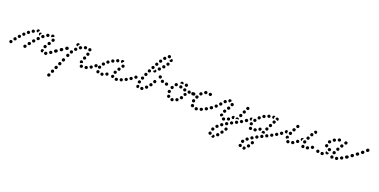

<svg xmlns="http://www.w3.org/2000/svg" viewBox="-42 -1450 5229 2651"><g transform="rotate(20 2572.0 -124.0)"><path d="M22 16Q23 11 22 7Q21 3 19 -1Q16 -5 13 -7Q5 -12 -4 -10Q-13 -9 -18 -1L-19 0Q-24 7 -22 17Q-20 26 -12 31Q-5 36 5 34Q14 32 19 24Q22 20 22 16ZM227 11Q228 7 227 3Q227 -2 224 -6Q222 -10 218 -12Q211 -18 202 -16Q192 -15 187 -8L186 -6Q183 -3 182 1Q181 6 182 10Q182 15 185 18Q187 22 191 25Q198 31 207 29Q216 28 222 20L223 19Q226 16 227 11ZM529 8Q532 -1 529 -9Q527 -13 524 -16Q521 -20 517 -21Q512 -23 508 -23Q503 -23 499 -21H498Q489 -17 486 -8Q482 0 486 9Q488 13 491 16Q494 19 498 21Q502 23 507 23Q511 23 516 21L517 20Q525 17 529 8ZM438 2Q431 -3 429 -12Q429 -13 429 -15Q428 -19 429 -23Q430 -28 433 -31Q435 -35 439 -37Q443 -39 448 -40Q455 -41 461 -38Q468 -34 471 -28Q467 -23 465 -17Q462 -8 462 1Q462 2 462 3Q460 4 459 5Q457 5 455 6Q446 7 438 2ZM588 -24Q590 -28 591 -32Q592 -36 591 -41Q590 -45 587 -49Q582 -56 573 -58Q564 -60 556 -55L555 -54Q551 -51 549 -48Q546 -44 545 -39Q545 -35 546 -31Q546 -26 549 -23Q554 -15 563 -13Q573 -11 580 -17L581 -18Q585 -20 588 -24ZM64 -46Q62 -55 55 -61Q48 -67 39 -66Q29 -65 24 -58L23 -57Q17 -50 18 -41Q19 -31 27 -25Q34 -20 43 -21Q53 -22 58 -29H59Q65 -37 64 -46ZM270 -44Q271 -48 270 -53Q270 -57 268 -61Q265 -65 262 -68Q258 -70 254 -72Q250 -73 245 -72Q241 -72 237 -70Q233 -68 230 -64L229 -63Q227 -59 225 -55Q224 -51 225 -46Q225 -42 227 -38Q230 -34 233 -31Q237 -28 241 -27Q245 -26 250 -27Q254 -27 258 -29Q262 -31 265 -35L266 -36Q268 -40 270 -44ZM645 -65Q648 -68 649 -73Q649 -77 648 -82Q647 -86 645 -90Q640 -97 630 -99Q621 -100 614 -95L612 -94Q609 -92 606 -88Q604 -84 603 -80Q602 -75 603 -71Q604 -67 607 -63Q612 -55 621 -54Q631 -52 638 -57L639 -58Q643 -61 645 -65ZM445 -78Q448 -69 456 -64Q460 -62 465 -62Q469 -61 473 -62Q478 -64 481 -67Q485 -69 487 -73V-75Q492 -83 489 -92Q486 -101 478 -105Q474 -107 470 -108Q465 -108 461 -107Q457 -106 453 -103Q450 -100 448 -96L447 -95Q443 -87 445 -78ZM108 -97Q107 -106 101 -113Q94 -119 84 -118Q75 -118 69 -111L68 -110Q62 -103 63 -94Q63 -85 70 -79Q77 -72 86 -73Q96 -73 102 -80V-81Q108 -88 108 -97ZM314 -97Q316 -102 315 -106Q315 -111 313 -115Q311 -118 308 -121Q300 -128 291 -127Q282 -126 276 -119L275 -118Q272 -115 271 -110Q269 -106 269 -102Q270 -97 272 -93Q274 -89 277 -86Q284 -80 294 -81Q303 -81 309 -89L310 -90Q313 -93 314 -97ZM483 -138Q485 -129 493 -124Q501 -119 510 -121Q519 -123 524 -131L525 -132Q530 -140 528 -149Q526 -158 518 -163Q510 -168 501 -166Q492 -164 487 -156L486 -155Q481 -147 483 -138ZM156 -145Q156 -154 149 -161Q143 -167 133 -168Q124 -168 117 -161Q114 -158 112 -154Q110 -150 110 -145Q110 -141 112 -137Q113 -132 116 -129Q123 -122 132 -122Q142 -122 148 -129H149Q155 -135 156 -145ZM363 -157Q363 -166 356 -173Q353 -176 349 -177Q345 -179 340 -179Q336 -179 332 -177Q327 -175 324 -172L323 -171Q317 -164 317 -155Q317 -146 324 -139Q327 -136 331 -134Q335 -133 340 -133Q344 -133 348 -135Q352 -136 355 -140L357 -141Q363 -147 363 -157ZM207 -188Q208 -197 202 -204Q197 -212 187 -213Q178 -214 171 -208H170Q163 -202 162 -193Q161 -183 166 -176Q172 -169 181 -168Q191 -167 198 -172V-173Q206 -178 207 -188ZM414 -202Q415 -212 409 -219Q406 -222 402 -224Q398 -226 394 -227Q390 -227 385 -226Q381 -225 378 -222L376 -221Q369 -215 368 -206Q368 -196 373 -189Q376 -186 380 -184Q384 -181 389 -181Q393 -181 397 -182Q402 -183 405 -186L406 -187Q413 -193 414 -202ZM519 -197Q522 -188 530 -184Q534 -182 539 -182Q543 -181 547 -182Q552 -184 555 -187Q559 -189 561 -193V-195Q566 -203 563 -212Q560 -221 552 -225Q548 -227 544 -228Q539 -228 535 -227Q531 -225 527 -223Q524 -220 522 -216L521 -214Q517 -206 519 -197ZM343 -202Q342 -202 342 -202Q340 -202 339 -203Q333 -206 329 -212Q326 -218 326 -225V-226Q327 -230 329 -234Q331 -238 334 -241Q338 -244 342 -245Q346 -247 351 -246Q355 -246 358 -244Q362 -243 364 -240Q364 -240 363 -239L362 -238Q355 -233 351 -225Q347 -217 346 -208Q346 -204 346 -201Q345 -201 343 -201Q343 -201 343 -202ZM263 -222Q266 -231 261 -239Q257 -247 248 -250Q239 -252 231 -248H230Q222 -243 220 -234Q217 -225 221 -217Q226 -209 235 -206Q244 -204 252 -208Q261 -213 263 -222ZM472 -236Q475 -245 471 -253Q466 -262 458 -265Q449 -268 440 -264L439 -263Q431 -259 428 -250Q425 -241 429 -233Q431 -229 434 -226Q438 -223 442 -222Q446 -220 450 -220Q455 -221 459 -223H460Q469 -227 472 -236ZM286 -241Q283 -245 282 -249Q280 -258 285 -266Q290 -274 299 -277Q308 -279 315 -275Q323 -271 326 -262Q323 -261 320 -258Q313 -252 309 -244Q306 -238 305 -232Q301 -232 298 -233Q295 -234 292 -236Q289 -238 286 -241ZM504 -274Q511 -279 521 -278H522Q531 -276 537 -269Q542 -261 541 -252Q541 -251 541 -251Q541 -251 541 -250Q534 -250 528 -248Q520 -246 512 -240Q510 -237 508 -235Q501 -238 497 -245Q494 -252 495 -259Q496 -268 504 -274Z M627 267Q627 271 628 275Q630 280 633 283Q636 286 640 288Q649 292 657 288Q666 285 670 277L671 274Q675 266 671 257Q668 248 659 245Q655 243 651 243Q646 242 642 244Q638 246 635 249Q632 252 630 256L629 258Q627 262 627 267ZM656 201Q656 205 658 209Q659 213 663 217Q666 220 670 222Q678 226 687 222Q696 219 699 210L700 208Q702 204 702 199Q703 195 701 191Q699 187 696 183Q693 180 689 178Q681 175 672 178Q663 181 659 190L658 192Q657 196 656 201ZM687 143Q691 152 699 156Q708 159 716 156Q725 153 729 144L730 142Q734 133 730 125Q727 116 719 112Q710 108 701 112Q693 115 689 124L688 126Q684 134 687 143ZM716 68Q715 73 717 77Q719 81 722 84Q725 87 729 89Q737 93 746 90Q755 86 759 78L760 76Q761 72 762 67Q762 63 760 58Q758 54 755 51Q752 48 748 46Q740 42 731 45Q722 49 719 57L718 60Q716 64 716 68ZM745 2Q745 6 747 11Q748 15 751 18Q754 21 758 23Q767 27 776 24Q784 20 788 12L789 9Q791 5 791 1Q791 -4 790 -8Q788 -12 785 -15Q782 -18 778 -20Q769 -24 761 -21Q752 -17 748 -9L747 -7Q745 -3 745 2ZM1037 21Q1041 20 1045 17Q1048 15 1050 11Q1053 7 1053 2Q1054 -7 1049 -14Q1043 -22 1033 -23Q1033 -23 1033 -23Q1024 -24 1016 -18Q1009 -13 1008 -4Q1007 1 1008 5Q1009 9 1012 13Q1015 17 1018 19Q1022 21 1027 22Q1027 22 1028 22Q1033 23 1037 21ZM1113 11Q1117 8 1119 4Q1121 0 1122 -4Q1123 -9 1121 -13Q1119 -22 1111 -27Q1103 -31 1094 -29H1093Q1089 -28 1085 -25Q1082 -22 1079 -18Q1077 -15 1076 -10Q1076 -6 1077 -1Q1079 8 1087 12Q1095 17 1104 15L1105 14Q1110 13 1113 11ZM1184 -32Q1186 -41 1181 -49Q1179 -53 1175 -55Q1171 -58 1167 -59Q1163 -60 1158 -59Q1154 -58 1150 -55H1149Q1141 -50 1139 -41Q1138 -31 1143 -24Q1145 -20 1149 -17Q1153 -15 1157 -14Q1161 -13 1166 -14Q1170 -15 1174 -17L1175 -18Q1183 -23 1184 -32ZM989 -62V-63Q990 -67 993 -71Q995 -74 999 -77Q1003 -79 1008 -80Q1012 -80 1016 -79Q1025 -77 1030 -69Q1035 -61 1033 -52V-51Q1032 -50 1032 -48Q1031 -47 1030 -45Q1025 -46 1019 -44Q1010 -42 1003 -36Q1002 -36 1002 -36Q994 -39 991 -46Q987 -54 989 -62ZM1238 -65Q1240 -69 1241 -73Q1242 -78 1241 -82Q1240 -86 1237 -90Q1235 -94 1231 -96Q1227 -98 1223 -99Q1218 -100 1214 -99Q1210 -98 1206 -95H1205Q1201 -92 1199 -88Q1197 -85 1196 -80Q1195 -76 1196 -71Q1197 -67 1200 -63Q1205 -56 1214 -54Q1223 -53 1231 -58L1232 -59Q1236 -61 1238 -65ZM654 -76Q655 -85 650 -93Q647 -97 644 -99Q640 -101 635 -102Q631 -103 627 -102Q622 -101 619 -99L614 -95Q607 -90 605 -81Q603 -72 609 -64Q611 -60 615 -58Q619 -56 623 -55Q627 -54 632 -55Q636 -56 640 -59L644 -62Q652 -67 654 -76ZM826 -78Q826 -83 824 -87Q822 -91 819 -94Q816 -97 811 -99Q803 -102 794 -99Q786 -95 782 -86V-85Q780 -81 781 -76Q781 -72 782 -68Q784 -64 787 -61Q791 -58 795 -56Q799 -54 804 -55Q808 -55 812 -56Q816 -58 819 -61Q822 -65 824 -69V-70Q826 -74 826 -78ZM718 -120Q720 -129 715 -137Q712 -140 709 -143Q705 -145 701 -146Q696 -147 692 -146Q687 -145 684 -143L679 -140Q675 -137 673 -134Q670 -130 670 -125Q669 -121 670 -117Q670 -112 673 -109Q678 -101 687 -99Q696 -97 704 -102L709 -105Q716 -111 718 -120ZM1011 -122Q1011 -117 1013 -113Q1014 -109 1018 -106Q1021 -103 1025 -101Q1034 -98 1042 -101Q1051 -105 1054 -114L1055 -115Q1056 -119 1056 -123Q1056 -128 1054 -132Q1053 -136 1049 -139Q1046 -142 1042 -144Q1033 -147 1025 -144Q1016 -140 1013 -131L1012 -130Q1011 -126 1011 -122ZM856 -145Q854 -154 846 -159Q838 -164 829 -162Q820 -160 815 -152V-151Q810 -143 812 -134Q814 -125 822 -120Q830 -115 839 -117Q848 -119 853 -127V-128Q858 -136 856 -145ZM784 -162Q785 -172 780 -179Q775 -187 766 -189Q757 -191 749 -186L745 -183Q741 -180 738 -177Q736 -173 735 -169Q734 -164 735 -160Q736 -156 738 -152Q741 -148 744 -146Q748 -143 752 -142Q757 -141 761 -142Q766 -143 769 -145L774 -148Q782 -153 784 -162ZM1038 -177Q1042 -169 1051 -166Q1055 -164 1060 -165Q1064 -165 1068 -167Q1072 -169 1075 -172Q1078 -176 1080 -180V-181Q1083 -190 1079 -198Q1074 -206 1066 -209Q1061 -211 1057 -210Q1052 -210 1048 -208Q1044 -206 1041 -203Q1039 -199 1037 -195V-194Q1034 -185 1038 -177ZM898 -186Q900 -190 900 -195Q900 -199 898 -203Q896 -207 893 -210Q887 -217 877 -217Q868 -217 861 -210Q854 -203 854 -194Q854 -184 861 -178Q867 -171 877 -171Q886 -171 893 -178V-179Q896 -182 898 -186ZM943 -217Q951 -222 954 -230Q957 -239 952 -248Q947 -256 938 -258Q929 -261 921 -256H920Q912 -251 910 -242Q907 -233 912 -225Q914 -221 918 -218Q921 -216 925 -214Q930 -213 934 -214Q939 -214 943 -216ZM1041 -249Q1040 -254 1040 -258Q1041 -263 1043 -266Q1046 -270 1049 -273Q1056 -279 1066 -277Q1075 -276 1081 -269Q1081 -268 1082 -267Q1084 -264 1085 -259Q1086 -255 1086 -250Q1085 -246 1082 -242Q1080 -238 1076 -236Q1074 -234 1072 -234Q1070 -233 1067 -232Q1062 -233 1056 -233Q1053 -234 1050 -236Q1047 -238 1045 -242Q1042 -245 1041 -249ZM1019 -266Q1017 -275 1009 -279Q1002 -284 993 -283L992 -282Q988 -282 984 -279Q980 -277 978 -273Q975 -269 974 -265Q973 -260 974 -256Q976 -247 984 -242Q991 -236 1001 -238H1002Q1007 -240 1011 -243Q1016 -246 1018 -252Q1018 -256 1018 -261Q1019 -264 1019 -266ZM870 -247Q867 -250 865 -254Q863 -258 863 -263Q864 -267 865 -271L866 -274Q868 -278 872 -281Q875 -284 879 -285Q883 -287 888 -287Q892 -287 896 -285Q900 -283 903 -281Q906 -278 907 -274Q901 -270 896 -264Q891 -257 888 -248Q887 -244 887 -240Q884 -240 882 -240Q879 -241 877 -242Q873 -243 870 -247Z M1348 24Q1352 22 1355 18Q1357 14 1358 10Q1359 6 1358 1Q1357 -8 1349 -13Q1341 -19 1332 -17Q1327 -16 1323 -14Q1320 -11 1317 -8Q1315 -4 1314 1Q1313 5 1313 9Q1314 14 1317 17Q1319 21 1323 24Q1326 26 1331 27Q1335 28 1340 27Q1345 27 1348 24ZM1557 24Q1561 22 1564 18Q1566 15 1568 10Q1569 6 1569 2Q1568 -8 1560 -14Q1553 -19 1544 -18H1543Q1539 -18 1535 -16Q1531 -14 1528 -10Q1525 -7 1524 -2Q1523 2 1523 6Q1524 16 1531 21Q1539 27 1548 26Q1553 26 1557 24ZM1277 14Q1273 15 1268 15Q1264 14 1260 12Q1256 9 1254 6Q1253 5 1253 5Q1248 -3 1250 -12Q1251 -21 1259 -27Q1263 -29 1267 -30Q1271 -31 1276 -30Q1280 -29 1284 -27Q1288 -24 1290 -21Q1290 -21 1290 -21Q1292 -19 1293 -16Q1294 -14 1294 -12Q1292 -8 1291 -4Q1291 1 1291 5Q1289 7 1288 8Q1287 10 1285 11Q1281 13 1277 14ZM1633 -4Q1637 -12 1633 -21Q1630 -30 1622 -34Q1613 -38 1605 -34H1604Q1595 -31 1591 -22Q1588 -14 1591 -5Q1592 -1 1595 2Q1598 6 1603 7Q1607 9 1611 9Q1616 10 1620 8Q1629 5 1633 -4ZM1478 5Q1469 2 1465 -6Q1465 -7 1464 -7Q1460 -16 1463 -24Q1466 -33 1475 -37Q1479 -39 1483 -40Q1487 -40 1492 -39Q1496 -37 1499 -34Q1503 -31 1505 -27Q1505 -27 1505 -27Q1506 -25 1506 -23Q1507 -21 1507 -19Q1504 -14 1502 -8Q1501 -5 1501 -1Q1500 0 1498 1Q1497 2 1495 3Q1487 8 1478 5ZM1418 -6Q1420 -10 1421 -14Q1422 -19 1422 -23Q1421 -27 1419 -31Q1414 -39 1405 -42Q1396 -44 1388 -39Q1384 -37 1381 -33Q1378 -30 1377 -25Q1376 -21 1377 -17Q1377 -12 1380 -8Q1384 0 1393 2Q1402 4 1411 0V-1Q1415 -3 1418 -6ZM1692 -27Q1695 -30 1696 -35Q1698 -39 1697 -43Q1697 -48 1695 -52Q1691 -60 1682 -63Q1673 -66 1664 -61Q1656 -57 1653 -48Q1650 -39 1654 -31Q1659 -22 1668 -20Q1677 -17 1685 -21Q1689 -23 1692 -27ZM1257 -57Q1254 -60 1252 -64Q1250 -68 1249 -72Q1249 -77 1250 -81V-82Q1252 -86 1255 -89Q1258 -93 1262 -95Q1266 -97 1270 -97Q1275 -97 1279 -96Q1288 -93 1292 -85Q1296 -76 1293 -68V-67Q1291 -62 1287 -58Q1283 -54 1278 -53Q1272 -53 1265 -53Q1265 -53 1265 -53Q1265 -53 1265 -53Q1260 -54 1257 -57ZM1756 -73Q1757 -82 1752 -90Q1750 -93 1746 -96Q1742 -98 1738 -99Q1733 -100 1729 -99Q1724 -98 1721 -95H1720Q1713 -90 1711 -80Q1709 -71 1715 -64Q1717 -60 1721 -57Q1725 -55 1729 -54Q1734 -53 1738 -54Q1742 -55 1746 -58Q1754 -64 1756 -73ZM1232 -96Q1230 -97 1228 -98Q1226 -99 1223 -99Q1219 -100 1215 -99Q1210 -98 1207 -96L1206 -95Q1202 -93 1200 -89Q1198 -85 1197 -81Q1196 -77 1197 -72Q1198 -68 1201 -64Q1203 -60 1207 -58Q1211 -56 1215 -55Q1219 -54 1223 -55Q1227 -55 1230 -57Q1227 -64 1227 -72Q1226 -80 1229 -88V-89Q1230 -92 1232 -96ZM1475 -84Q1475 -88 1477 -92L1478 -93Q1482 -101 1491 -104Q1500 -107 1508 -102Q1512 -100 1515 -97Q1518 -93 1519 -89Q1520 -85 1520 -80Q1520 -76 1518 -72L1517 -71Q1515 -67 1510 -63Q1506 -60 1500 -59Q1499 -60 1499 -60Q1493 -62 1486 -62Q1483 -64 1480 -68Q1477 -71 1476 -75Q1475 -79 1475 -84ZM1283 -131Q1284 -122 1291 -116Q1298 -110 1308 -111Q1317 -112 1323 -119Q1329 -126 1329 -136Q1328 -145 1321 -151Q1313 -157 1304 -156Q1295 -155 1289 -148Q1283 -140 1283 -131ZM1511 -136Q1513 -127 1520 -122Q1528 -117 1537 -118Q1547 -120 1552 -128V-129Q1557 -136 1555 -145Q1553 -155 1546 -160Q1542 -162 1537 -163Q1533 -164 1529 -163Q1524 -162 1521 -160Q1517 -157 1514 -153Q1509 -145 1511 -136ZM1333 -183Q1332 -174 1338 -166Q1343 -159 1353 -158Q1362 -156 1369 -162H1370Q1377 -168 1378 -177Q1380 -186 1374 -194Q1368 -201 1359 -203Q1350 -204 1343 -198H1342Q1335 -192 1333 -183ZM1549 -202Q1548 -197 1549 -193Q1550 -189 1552 -185Q1555 -181 1559 -179Q1566 -174 1575 -176Q1585 -178 1590 -186Q1592 -190 1593 -194Q1594 -199 1593 -203Q1592 -207 1589 -211Q1587 -215 1583 -217Q1575 -222 1566 -220Q1557 -218 1552 -210Q1549 -206 1549 -202ZM1392 -223Q1389 -214 1394 -206Q1398 -198 1407 -195Q1416 -192 1424 -197H1425Q1433 -201 1436 -210Q1438 -219 1434 -228Q1430 -236 1421 -238Q1412 -241 1403 -237Q1395 -232 1392 -223ZM1456 -254Q1452 -246 1455 -237Q1458 -228 1466 -224Q1475 -220 1484 -223Q1488 -224 1492 -227Q1495 -230 1497 -234Q1499 -238 1499 -243Q1500 -247 1498 -251Q1495 -260 1487 -264Q1479 -269 1470 -266L1469 -265Q1460 -262 1456 -254ZM1529 -273Q1536 -279 1545 -278Q1553 -278 1559 -273Q1564 -268 1566 -260Q1561 -258 1557 -255Q1550 -250 1546 -242H1545Q1543 -238 1541 -233Q1532 -234 1526 -241Q1520 -248 1521 -257Q1522 -267 1529 -273Z M1937 17Q1940 14 1942 9Q1943 5 1943 1Q1943 -4 1941 -8Q1937 -16 1928 -19Q1919 -22 1911 -18H1910Q1906 -16 1903 -13Q1900 -10 1899 -5Q1897 -1 1897 3Q1898 8 1900 12Q1904 20 1912 23Q1921 26 1930 22Q1934 20 1937 17ZM1863 17Q1858 18 1854 17Q1850 16 1846 13Q1842 10 1840 7V6Q1838 2 1837 -2Q1836 -7 1837 -11Q1839 -15 1841 -19Q1844 -22 1848 -25Q1856 -29 1865 -27Q1874 -25 1879 -17V-16Q1878 -15 1878 -13Q1874 -4 1875 5Q1875 8 1876 11Q1875 12 1873 13Q1872 14 1871 15Q1867 17 1863 17ZM1998 -37Q1999 -46 1992 -53Q1989 -56 1985 -58Q1981 -60 1977 -60Q1972 -60 1968 -59Q1964 -57 1961 -54H1960Q1953 -47 1953 -38Q1953 -29 1959 -22Q1962 -19 1966 -17Q1970 -15 1975 -15Q1979 -15 1984 -16Q1988 -18 1991 -21Q1998 -28 1998 -37ZM1837 -60Q1833 -69 1835 -77L1836 -78Q1838 -87 1846 -91Q1854 -96 1863 -93Q1872 -91 1877 -83Q1881 -75 1879 -66V-65Q1877 -61 1875 -57Q1872 -54 1868 -52Q1867 -51 1866 -51Q1865 -50 1864 -50Q1858 -51 1852 -50Q1852 -50 1851 -50Q1851 -50 1851 -50Q1851 -50 1851 -50Q1842 -52 1837 -60ZM1753 -65Q1756 -69 1757 -73Q1757 -78 1756 -82Q1755 -86 1753 -90Q1748 -98 1738 -99Q1729 -101 1722 -96L1721 -95Q1717 -93 1715 -89Q1713 -85 1712 -81Q1711 -77 1712 -72Q1713 -68 1716 -64Q1721 -56 1730 -55Q1739 -53 1747 -59Q1751 -61 1753 -65ZM2043 -84Q2044 -89 2043 -93Q2042 -98 2040 -101Q2038 -105 2034 -108Q2026 -113 2017 -112Q2008 -110 2002 -103V-102Q2000 -99 1999 -94Q1998 -90 1998 -85Q1999 -81 2001 -77Q2004 -73 2007 -71Q2011 -68 2015 -67Q2020 -66 2024 -67Q2029 -68 2032 -70Q2036 -72 2039 -76Q2042 -80 2043 -84ZM1813 -113Q1814 -123 1809 -130Q1806 -134 1802 -136Q1798 -138 1794 -139Q1789 -140 1785 -139Q1781 -138 1777 -135Q1769 -129 1768 -120Q1766 -111 1772 -103Q1777 -96 1786 -94Q1796 -93 1803 -98V-99Q1811 -104 1813 -113ZM1859 -127Q1863 -118 1871 -115Q1880 -112 1889 -115Q1897 -119 1901 -128Q1902 -132 1902 -137Q1902 -141 1901 -145Q1899 -149 1896 -153Q1892 -156 1888 -157Q1884 -159 1880 -159Q1875 -159 1871 -157Q1867 -155 1864 -152Q1861 -149 1859 -145V-144Q1855 -136 1859 -127ZM2078 -147Q2079 -151 2077 -155Q2076 -160 2073 -163Q2070 -166 2066 -168Q2058 -173 2049 -170Q2040 -167 2036 -158Q2034 -154 2033 -149Q2033 -145 2034 -141Q2036 -136 2039 -133Q2042 -130 2046 -128Q2054 -123 2063 -126Q2072 -129 2076 -138Q2078 -142 2078 -147ZM2236 -155Q2242 -162 2242 -171Q2242 -180 2236 -187Q2229 -193 2220 -194H2219Q2210 -194 2203 -187Q2197 -180 2197 -171Q2197 -162 2203 -155Q2210 -149 2219 -149H2220Q2229 -148 2236 -155ZM2160 -166Q2151 -163 2143 -168H2142Q2134 -172 2132 -181Q2129 -190 2134 -199Q2138 -207 2147 -209Q2156 -212 2164 -207H2165Q2171 -204 2174 -197Q2177 -191 2176 -184Q2175 -182 2175 -179Q2175 -179 2174 -178Q2174 -177 2174 -176Q2169 -168 2160 -166ZM1885 -191Q1889 -182 1897 -179Q1906 -175 1914 -178Q1923 -181 1927 -190Q1931 -199 1928 -208Q1924 -216 1916 -220Q1907 -224 1898 -221Q1890 -217 1886 -209V-208Q1882 -200 1885 -191ZM2109 -212Q2104 -211 2100 -212Q2096 -213 2092 -216Q2088 -218 2086 -222V-223Q2081 -230 2083 -240Q2085 -249 2092 -254Q2100 -259 2109 -257Q2119 -255 2124 -247V-246Q2128 -240 2127 -233Q2127 -226 2122 -220Q2121 -219 2120 -217Q2119 -217 2118 -216Q2118 -216 2117 -215Q2113 -213 2109 -212ZM1915 -271Q1913 -267 1913 -263Q1913 -258 1914 -254Q1915 -250 1918 -246Q1921 -243 1925 -241Q1934 -237 1943 -240Q1951 -243 1955 -251L1956 -252Q1960 -260 1957 -269Q1954 -278 1945 -282Q1937 -286 1928 -283Q1919 -280 1915 -272ZM2028 -285Q2028 -295 2022 -302Q2020 -305 2016 -306Q2013 -308 2009 -309Q2008 -305 2006 -302V-301Q2002 -294 1995 -288Q1990 -284 1983 -281Q1984 -278 1985 -276Q1986 -274 1988 -272Q1994 -265 2004 -264Q2013 -263 2020 -270Q2027 -276 2028 -285ZM1944 -324Q1943 -320 1945 -316Q1946 -311 1949 -308Q1952 -305 1956 -303Q1964 -298 1973 -301Q1982 -304 1986 -312Q1988 -316 1989 -321Q1989 -325 1988 -330Q1987 -334 1984 -337Q1981 -341 1977 -343Q1969 -347 1960 -344Q1951 -342 1946 -333Q1944 -329 1944 -324ZM2078 -333Q2078 -342 2072 -349Q2065 -356 2056 -356Q2047 -356 2040 -349Q2033 -343 2033 -333Q2033 -324 2039 -317Q2046 -311 2055 -310Q2064 -310 2071 -317Q2078 -324 2078 -333ZM2126 -384Q2125 -393 2118 -400Q2111 -406 2102 -405Q2093 -405 2086 -398V-397Q2080 -390 2080 -381Q2081 -372 2088 -365Q2095 -359 2104 -360Q2114 -360 2120 -367V-368Q2126 -375 2126 -384ZM1977 -385Q1976 -381 1977 -377Q1979 -372 1981 -369Q1984 -365 1988 -363Q1996 -358 2005 -361Q2014 -363 2019 -371V-372Q2024 -380 2021 -389Q2019 -398 2011 -402Q2003 -407 1994 -405Q1985 -402 1980 -394Q1977 -390 1977 -385ZM2167 -442Q2165 -451 2157 -456Q2157 -456 2156 -456Q2156 -457 2156 -457Q2154 -457 2152 -458Q2151 -458 2150 -459Q2143 -460 2136 -458Q2130 -455 2126 -449Q2121 -441 2123 -432Q2125 -422 2133 -417Q2141 -412 2150 -415Q2159 -417 2164 -424V-425Q2169 -433 2167 -442ZM2013 -436Q2015 -427 2023 -422Q2030 -417 2040 -419Q2049 -421 2054 -429Q2059 -437 2057 -446Q2055 -455 2048 -460Q2040 -465 2031 -463Q2022 -461 2016 -454V-453Q2011 -445 2013 -436ZM2053 -494Q2054 -485 2061 -479Q2068 -473 2077 -474Q2087 -475 2093 -482Q2099 -490 2098 -499Q2097 -508 2090 -514Q2083 -520 2074 -519Q2064 -518 2058 -511Q2052 -504 2053 -494ZM2184 -516Q2178 -523 2169 -523Q2168 -522 2168 -521Q2164 -513 2157 -506Q2152 -502 2146 -499Q2146 -490 2152 -484Q2159 -477 2168 -477Q2178 -478 2184 -484Q2191 -491 2191 -500V-501Q2190 -510 2184 -516ZM2107 -550Q2111 -559 2119 -562H2120Q2124 -563 2129 -563Q2133 -563 2137 -561Q2141 -559 2144 -556Q2147 -552 2149 -548Q2152 -539 2148 -531Q2144 -522 2135 -519H2134Q2130 -518 2126 -518Q2121 -518 2117 -520Q2115 -521 2114 -522Q2113 -523 2111 -524Q2110 -526 2108 -528Q2107 -529 2107 -530Q2106 -532 2106 -533Q2103 -542 2107 -550Z M2386 13Q2385 17 2382 20Q2378 24 2374 25Q2370 27 2366 27H2365Q2361 27 2357 26Q2352 24 2349 21Q2346 18 2344 14Q2342 9 2342 5Q2342 -4 2349 -11Q2355 -18 2365 -18Q2371 -18 2377 -15Q2382 -12 2385 -6Q2386 -3 2388 1Q2388 2 2388 2Q2388 3 2388 4Q2388 9 2386 13ZM2451 -14Q2453 -23 2448 -31Q2445 -34 2442 -37Q2438 -39 2433 -40Q2429 -41 2425 -40Q2420 -39 2417 -37L2416 -36Q2412 -34 2410 -30Q2407 -26 2407 -22Q2406 -18 2407 -13Q2408 -9 2410 -5Q2415 3 2424 4Q2434 6 2441 1H2442Q2449 -5 2451 -14ZM2302 -1Q2293 -2 2288 -9L2287 -10Q2285 -13 2283 -18Q2282 -22 2283 -26Q2284 -31 2286 -35Q2288 -39 2292 -41Q2299 -47 2308 -46Q2318 -44 2323 -37Q2326 -33 2327 -29Q2328 -25 2328 -21Q2325 -17 2323 -11Q2322 -9 2321 -7Q2321 -7 2320 -6Q2320 -5 2319 -5Q2312 1 2302 -1ZM2500 -60Q2501 -65 2500 -69Q2499 -73 2497 -77Q2495 -81 2491 -84Q2484 -89 2474 -88Q2465 -87 2460 -79H2459Q2457 -75 2456 -71Q2455 -66 2455 -62Q2456 -57 2458 -54Q2461 -50 2464 -47Q2472 -42 2481 -43Q2490 -44 2496 -52Q2499 -56 2500 -60ZM2273 -74Q2267 -81 2268 -90V-91Q2269 -100 2276 -106Q2283 -112 2293 -111Q2302 -110 2308 -103Q2314 -96 2313 -87V-86Q2312 -80 2309 -76Q2306 -71 2301 -68Q2297 -68 2293 -67Q2291 -66 2290 -66Q2289 -66 2289 -66Q2289 -66 2288 -66Q2279 -66 2273 -74ZM2532 -127Q2532 -131 2530 -134Q2523 -138 2517 -145Q2516 -146 2515 -148Q2514 -148 2514 -148Q2514 -148 2514 -148Q2512 -147 2510 -145Q2502 -140 2493 -138Q2491 -138 2490 -138Q2489 -137 2489 -135Q2488 -134 2488 -133Q2486 -129 2487 -124Q2487 -120 2489 -116Q2491 -112 2494 -109Q2498 -106 2502 -104Q2511 -101 2519 -106Q2528 -110 2530 -119H2531Q2532 -123 2532 -127ZM2286 -155Q2286 -151 2287 -146Q2289 -142 2292 -139Q2295 -135 2299 -133Q2303 -132 2307 -131Q2312 -131 2316 -132Q2320 -134 2324 -137Q2327 -140 2329 -144Q2331 -148 2331 -153Q2332 -157 2330 -162Q2329 -166 2326 -169Q2323 -172 2319 -174Q2310 -178 2302 -175Q2293 -172 2289 -164H2288Q2286 -160 2286 -155ZM2229 -150Q2233 -152 2236 -155Q2240 -158 2241 -162Q2243 -167 2243 -171Q2243 -180 2236 -187Q2230 -194 2220 -194V-193Q2215 -193 2211 -192Q2207 -190 2204 -187Q2201 -184 2199 -180Q2197 -175 2198 -171Q2198 -162 2204 -155Q2211 -148 2220 -149H2221Q2225 -149 2229 -150ZM2629 -150Q2633 -152 2637 -155Q2640 -158 2641 -162Q2643 -166 2643 -171Q2643 -180 2637 -187Q2630 -193 2621 -194H2620Q2616 -194 2612 -192Q2607 -190 2604 -187Q2601 -184 2599 -180Q2598 -176 2598 -171Q2598 -162 2604 -155Q2611 -149 2620 -149H2621Q2625 -148 2629 -150ZM2567 -157Q2574 -163 2575 -172Q2575 -181 2569 -188Q2563 -195 2554 -196H2553Q2544 -197 2537 -191Q2530 -185 2529 -176Q2529 -166 2535 -159Q2541 -152 2550 -151Q2560 -151 2567 -157ZM2497 -164Q2505 -169 2506 -178Q2508 -187 2503 -195Q2497 -203 2488 -204Q2479 -206 2471 -201Q2463 -196 2462 -186Q2460 -177 2465 -170Q2470 -162 2480 -160Q2489 -158 2497 -164ZM2425 -181Q2434 -183 2439 -191Q2443 -199 2441 -208Q2438 -217 2430 -222Q2422 -227 2413 -224Q2404 -222 2399 -214Q2394 -206 2397 -197Q2399 -188 2407 -183H2408Q2416 -178 2425 -181ZM2326 -209Q2326 -200 2332 -193Q2339 -187 2348 -187Q2358 -187 2364 -193L2365 -194Q2371 -200 2371 -210Q2371 -219 2365 -226Q2358 -232 2349 -232Q2339 -232 2333 -226L2332 -225Q2326 -219 2326 -209ZM2478 -273Q2487 -275 2495 -270V-269Q2503 -264 2505 -255Q2507 -246 2502 -238Q2500 -234 2496 -232Q2492 -229 2488 -228Q2484 -227 2479 -228Q2475 -229 2471 -231L2470 -232Q2467 -234 2464 -237Q2462 -241 2461 -245Q2462 -250 2462 -256Q2462 -258 2462 -259Q2462 -260 2463 -261Q2463 -262 2464 -263Q2469 -271 2478 -273ZM2394 -254Q2394 -259 2396 -263Q2397 -267 2400 -270Q2403 -274 2408 -275V-276Q2417 -279 2425 -276Q2434 -272 2438 -264Q2439 -260 2439 -255Q2440 -251 2438 -247Q2438 -246 2437 -245Q2437 -245 2437 -244Q2431 -246 2425 -247Q2416 -249 2407 -246Q2402 -245 2398 -243Q2397 -243 2397 -244Q2396 -245 2396 -246Q2394 -250 2394 -254Z M2739 24Q2745 18 2745 9Q2745 -1 2739 -7Q2732 -14 2723 -14H2722Q2717 -14 2713 -13Q2709 -11 2706 -8Q2703 -5 2701 -1Q2699 4 2699 8Q2699 17 2705 24Q2712 31 2721 31H2723Q2732 31 2739 24ZM2806 7Q2810 4 2811 0Q2813 -4 2813 -8Q2813 -13 2812 -17Q2808 -26 2799 -29Q2791 -33 2782 -29H2781Q2777 -27 2774 -24Q2770 -21 2769 -17Q2767 -13 2767 -8Q2767 -4 2768 0Q2772 9 2781 13Q2789 16 2798 13L2799 12Q2803 11 2806 7ZM2665 7Q2661 9 2657 8Q2652 8 2648 6Q2644 4 2641 0Q2641 0 2640 -1Q2634 -9 2635 -18Q2636 -27 2644 -33Q2651 -39 2660 -38Q2670 -36 2675 -29Q2676 -29 2676 -29Q2679 -25 2680 -20Q2682 -16 2681 -11Q2680 -10 2680 -9Q2679 -6 2678 -2Q2677 -1 2676 1Q2674 2 2673 3Q2670 6 2665 7ZM2871 -25Q2874 -29 2875 -33Q2877 -37 2876 -42Q2876 -46 2873 -50Q2869 -58 2860 -61Q2851 -63 2843 -59L2842 -58Q2838 -56 2835 -53Q2832 -49 2831 -45Q2830 -40 2830 -36Q2831 -32 2833 -28Q2838 -19 2846 -17Q2855 -14 2864 -19L2865 -20Q2869 -22 2871 -25ZM2932 -64Q2935 -68 2936 -73Q2936 -77 2935 -81Q2934 -86 2932 -89Q2926 -97 2917 -99Q2908 -100 2900 -95L2899 -94Q2896 -92 2893 -88Q2891 -84 2890 -80Q2889 -75 2890 -71Q2891 -67 2894 -63Q2899 -55 2908 -54Q2917 -52 2925 -57L2926 -58Q2930 -61 2932 -64ZM2637 -63Q2633 -66 2631 -69Q2628 -73 2628 -78Q2627 -82 2628 -86V-88Q2630 -97 2638 -102Q2646 -107 2655 -105Q2660 -104 2663 -101Q2667 -98 2669 -95Q2672 -91 2672 -86Q2673 -82 2672 -78V-76Q2671 -72 2668 -68Q2665 -65 2662 -62Q2661 -62 2660 -61Q2659 -61 2658 -60Q2652 -60 2647 -59Q2647 -59 2646 -59Q2645 -59 2645 -59Q2640 -60 2637 -63ZM2652 -149Q2652 -144 2653 -140Q2655 -136 2658 -132Q2661 -129 2665 -127Q2673 -122 2682 -125Q2691 -128 2695 -137L2696 -138Q2698 -142 2698 -146Q2698 -151 2697 -155Q2696 -159 2693 -163Q2690 -166 2686 -168Q2677 -172 2669 -169Q2660 -167 2655 -158V-157Q2653 -153 2652 -149ZM2591 -155Q2596 -150 2603 -148Q2612 -146 2620 -151Q2628 -156 2630 -165Q2631 -170 2630 -174Q2629 -179 2627 -182Q2626 -183 2626 -184Q2625 -185 2624 -186Q2621 -189 2616 -191Q2612 -194 2607 -194Q2598 -193 2591 -187Q2584 -180 2584 -171Q2584 -167 2586 -163Q2587 -159 2591 -155ZM2689 -207Q2689 -198 2695 -191Q2698 -188 2702 -186Q2706 -184 2711 -184Q2715 -184 2720 -185Q2724 -187 2727 -190L2728 -191Q2735 -197 2735 -207Q2735 -216 2729 -223Q2726 -226 2722 -228Q2718 -230 2713 -230Q2709 -230 2705 -228Q2700 -227 2697 -224L2696 -223Q2689 -216 2689 -207ZM2823 -263Q2827 -265 2831 -266Q2835 -267 2840 -267Q2844 -266 2848 -264Q2849 -263 2850 -263Q2858 -258 2860 -248Q2861 -239 2856 -232Q2851 -224 2842 -222Q2833 -220 2825 -225Q2825 -225 2825 -225Q2821 -228 2818 -231Q2816 -235 2814 -239Q2815 -243 2815 -248Q2815 -250 2815 -251Q2815 -253 2816 -254Q2816 -255 2817 -256Q2820 -260 2823 -263ZM2753 -262Q2750 -259 2748 -255Q2746 -251 2746 -246Q2746 -242 2748 -238Q2752 -229 2760 -226Q2769 -222 2778 -226H2779Q2787 -230 2791 -238Q2795 -247 2791 -256Q2787 -264 2779 -268Q2770 -271 2762 -268L2760 -267Q2756 -266 2753 -262Z M3060 274Q3061 269 3062 264Q3066 262 3070 263Q3074 263 3078 265Q3082 266 3085 270Q3088 273 3090 277Q3091 281 3091 286Q3091 290 3089 294Q3087 298 3084 301Q3081 304 3077 306H3076Q3067 310 3059 306Q3050 302 3047 294Q3049 292 3051 290Q3057 283 3060 274ZM3037 250Q3035 246 3032 243Q3028 240 3024 238Q3020 237 3015 237Q3006 238 3000 245Q2994 252 2994 261V262Q2995 271 3002 277Q3009 283 3018 283Q3023 283 3027 281Q3031 279 3034 275Q3037 272 3038 268Q3039 263 3039 259V258Q3039 254 3037 250ZM3100 245Q3100 254 3107 261Q3114 267 3123 267Q3133 266 3139 260L3140 259Q3143 256 3144 252Q3146 247 3146 243Q3146 238 3144 234Q3142 230 3139 227Q3132 221 3123 221Q3113 221 3107 228L3106 229Q3100 236 3100 245ZM3054 186Q3051 177 3043 173Q3034 169 3025 171Q3017 174 3012 183Q3008 192 3011 201Q3013 209 3022 214Q3030 218 3039 215Q3048 212 3052 204V203Q3057 195 3054 186ZM3144 194Q3145 203 3153 209Q3161 214 3170 212Q3179 211 3184 203H3185Q3190 195 3189 186Q3187 177 3179 171Q3176 169 3171 168Q3167 167 3163 167Q3158 168 3155 171Q3151 173 3148 177Q3142 185 3144 194ZM3097 138Q3097 129 3090 122Q3084 116 3075 116Q3065 116 3059 122L3058 123Q3051 129 3051 138Q3051 148 3058 154Q3064 161 3073 161Q3083 161 3089 155L3090 154Q3097 148 3097 138ZM3182 138Q3184 147 3192 151Q3196 154 3200 154Q3205 155 3209 154Q3213 153 3217 150Q3221 148 3223 144V143Q3228 135 3226 126Q3224 117 3216 112Q3212 110 3208 109Q3203 109 3199 110Q3195 111 3191 113Q3187 116 3185 120V121Q3180 129 3182 138ZM3150 99Q3152 90 3147 82Q3144 78 3140 76Q3137 73 3132 73Q3128 72 3124 73Q3119 74 3115 76V77Q3107 82 3105 91Q3104 100 3109 108Q3112 112 3115 114Q3119 117 3123 117Q3128 118 3132 117Q3137 116 3140 114L3141 113Q3149 108 3150 99ZM3205 72Q3208 68 3209 64Q3210 60 3209 55Q3209 51 3207 47Q3202 39 3193 37Q3184 34 3176 39H3175Q3167 44 3165 53Q3162 62 3167 70Q3169 74 3172 76Q3176 79 3180 80Q3185 82 3189 81Q3194 80 3197 78H3198Q3202 76 3205 72ZM3269 32Q3272 23 3268 15Q3266 11 3262 8Q3259 5 3255 4Q3250 2 3246 3Q3241 3 3237 5V6Q3228 10 3226 19Q3223 28 3227 36Q3229 40 3233 43Q3236 46 3240 47Q3245 48 3249 48Q3254 48 3258 45Q3267 41 3269 32ZM3135 32Q3139 30 3142 27Q3145 23 3146 19Q3147 15 3147 10Q3146 1 3139 -5Q3132 -11 3123 -11L3122 -10Q3117 -10 3113 -8Q3110 -6 3107 -3Q3104 1 3102 5Q3101 9 3101 14Q3102 23 3109 29Q3116 35 3125 34H3126Q3131 34 3135 32ZM3331 0Q3334 -9 3329 -17Q3327 -21 3324 -24Q3320 -27 3316 -28Q3312 -30 3307 -29Q3303 -29 3299 -27L3298 -26Q3290 -22 3287 -13Q3284 -4 3289 4Q3291 8 3294 11Q3298 14 3302 15Q3306 16 3311 16Q3315 16 3319 14L3320 13Q3328 9 3331 0ZM3207 2Q3210 -1 3211 -6Q3212 -10 3211 -15Q3211 -19 3208 -23Q3204 -31 3195 -33Q3186 -35 3178 -31L3177 -30Q3169 -25 3167 -16Q3164 -7 3169 1Q3171 5 3175 7Q3179 10 3183 11Q3187 12 3192 11Q3196 11 3200 9L3201 8Q3205 6 3207 2ZM3065 -13Q3059 -19 3058 -28V-29Q3058 -34 3060 -38Q3061 -42 3064 -45Q3067 -49 3071 -50Q3075 -52 3080 -52Q3089 -53 3096 -46Q3103 -40 3103 -31V-30Q3103 -29 3103 -29Q3103 -29 3103 -28Q3095 -24 3090 -17Q3085 -12 3083 -7Q3082 -7 3082 -7Q3082 -7 3081 -7Q3072 -6 3065 -13ZM3392 -34Q3394 -43 3390 -51Q3388 -55 3384 -57Q3380 -60 3376 -61Q3372 -63 3367 -62Q3363 -62 3359 -59H3358Q3350 -54 3348 -45Q3345 -36 3350 -28Q3352 -24 3356 -22Q3359 -19 3363 -18Q3368 -16 3372 -17Q3377 -18 3381 -20Q3389 -25 3392 -34ZM3251 -32Q3247 -30 3242 -30Q3238 -30 3234 -32Q3230 -34 3227 -38Q3220 -44 3221 -54Q3221 -63 3228 -69L3229 -70Q3232 -73 3236 -75Q3240 -76 3245 -76Q3249 -76 3253 -74Q3257 -72 3260 -69Q3257 -62 3257 -54Q3256 -45 3259 -37V-36Q3255 -33 3251 -32ZM3279 -52Q3279 -57 3281 -61L3282 -62Q3286 -70 3294 -73Q3303 -76 3312 -72Q3316 -70 3319 -67Q3322 -63 3323 -59Q3324 -57 3324 -54Q3324 -52 3324 -49Q3323 -50 3323 -50Q3314 -53 3305 -52Q3296 -51 3288 -47V-46Q3284 -44 3281 -42Q3281 -42 3281 -43Q3280 -43 3280 -44Q3279 -48 3279 -52ZM3451 -72Q3453 -81 3447 -89Q3445 -93 3441 -95Q3437 -98 3433 -98Q3429 -99 3424 -98Q3420 -97 3416 -95L3415 -94Q3408 -89 3406 -80Q3404 -71 3410 -63Q3412 -59 3416 -57Q3420 -54 3424 -54Q3429 -53 3433 -54Q3437 -55 3441 -57L3442 -58Q3449 -63 3451 -72ZM2934 -65Q2936 -69 2937 -74Q2938 -78 2937 -82Q2936 -87 2933 -90Q2931 -94 2927 -96Q2923 -99 2919 -100Q2914 -100 2910 -99Q2906 -99 2902 -96L2901 -95Q2897 -93 2895 -89Q2893 -85 2892 -81Q2891 -77 2892 -72Q2893 -68 2896 -64Q2901 -56 2910 -55Q2919 -53 2927 -59H2928Q2931 -62 2934 -65ZM3080 -88Q3083 -79 3091 -75Q3094 -72 3099 -72Q3103 -71 3108 -72Q3112 -74 3116 -76Q3119 -79 3121 -83L3122 -84Q3126 -92 3124 -101Q3122 -110 3113 -114Q3110 -117 3105 -117Q3101 -118 3096 -117Q3092 -115 3088 -113Q3085 -110 3083 -106L3082 -105Q3078 -97 3080 -88ZM3310 -106Q3313 -97 3322 -93Q3326 -91 3330 -91Q3335 -91 3339 -92Q3343 -94 3346 -97Q3350 -100 3352 -104V-105Q3356 -113 3353 -122Q3350 -131 3341 -135Q3337 -137 3333 -137Q3328 -137 3324 -136Q3320 -134 3316 -131Q3313 -128 3311 -124V-123Q3307 -115 3310 -106ZM2991 -119Q2992 -129 2986 -136Q2979 -143 2970 -143Q2961 -144 2954 -137H2953Q2950 -134 2948 -130Q2946 -126 2946 -121Q2946 -117 2947 -113Q2949 -108 2951 -105Q2958 -98 2967 -98Q2976 -97 2983 -103L2984 -104Q2991 -110 2991 -119ZM3117 -148Q3119 -139 3127 -133Q3135 -128 3144 -130Q3153 -132 3158 -140L3159 -141Q3164 -149 3162 -158Q3160 -167 3152 -172Q3144 -177 3135 -175Q3126 -173 3121 -165H3120Q3115 -157 3117 -148ZM3040 -171Q3040 -180 3033 -186Q3026 -192 3017 -192Q3007 -192 3001 -185V-184Q2994 -177 2995 -168Q2995 -159 3002 -152Q3009 -146 3018 -146Q3028 -147 3034 -154Q3041 -161 3040 -171ZM3338 -177Q3338 -173 3339 -169Q3341 -164 3344 -161Q3347 -158 3351 -156Q3359 -152 3368 -155Q3377 -159 3381 -167V-168Q3383 -172 3383 -176Q3383 -181 3382 -185Q3380 -189 3377 -192Q3374 -196 3370 -198Q3362 -202 3353 -198Q3344 -195 3340 -187V-186Q3338 -182 3338 -177ZM3151 -200Q3157 -193 3166 -192Q3171 -192 3175 -193Q3179 -194 3183 -197Q3186 -200 3188 -204Q3191 -207 3191 -212Q3191 -213 3191 -213Q3192 -218 3190 -222Q3189 -226 3186 -230Q3183 -233 3179 -235Q3175 -237 3171 -238Q3162 -238 3154 -233Q3147 -227 3146 -217Q3146 -217 3146 -217Q3145 -208 3151 -200ZM3086 -215Q3087 -221 3086 -226Q3082 -231 3080 -237Q3080 -237 3080 -237Q3080 -237 3079 -237Q3073 -244 3063 -244Q3054 -243 3048 -237L3047 -236Q3041 -229 3041 -220Q3041 -211 3048 -204Q3055 -198 3064 -198Q3073 -198 3080 -205V-206Q3084 -210 3086 -215ZM3368 -232Q3371 -223 3380 -219Q3384 -217 3388 -217Q3393 -216 3397 -218Q3401 -219 3405 -222Q3408 -225 3410 -229V-230Q3414 -238 3411 -247Q3408 -256 3400 -260Q3392 -264 3383 -261Q3374 -258 3370 -250V-249Q3365 -241 3368 -232ZM3122 -231H3121Q3111 -232 3105 -239Q3099 -245 3099 -255Q3099 -264 3106 -270Q3113 -277 3122 -276H3123Q3132 -276 3139 -269Q3145 -263 3145 -253Q3142 -252 3140 -250Q3133 -244 3129 -235Q3128 -234 3127 -232Q3126 -232 3124 -232Q3123 -231 3122 -231Z M3505 299Q3506 300 3506 301Q3506 302 3507 303Q3511 311 3520 314Q3529 317 3537 313L3538 312Q3546 308 3549 299Q3552 290 3548 282Q3544 274 3535 271Q3526 268 3518 272H3517Q3515 273 3514 274Q3512 275 3511 277Q3511 283 3509 290Q3508 295 3505 299ZM3482 261Q3480 258 3477 257Q3473 257 3469 256Q3465 255 3462 254Q3460 255 3459 255Q3457 256 3455 257Q3447 261 3444 270Q3441 279 3446 287Q3446 287 3446 288Q3451 296 3460 299Q3469 301 3477 297Q3481 295 3484 291Q3486 288 3488 283Q3489 279 3488 275Q3488 270 3486 266Q3486 266 3486 266Q3484 263 3482 261ZM3553 239Q3552 244 3553 248Q3554 252 3556 256Q3559 260 3562 263Q3566 265 3570 266Q3575 267 3579 266Q3584 265 3587 263Q3591 260 3594 257V256Q3599 248 3598 239Q3596 230 3588 225Q3580 219 3571 221Q3562 223 3557 231H3556Q3554 235 3553 239ZM3500 206Q3498 197 3490 192Q3486 190 3482 189Q3477 188 3473 189Q3469 190 3465 193Q3461 195 3459 199L3458 200Q3453 208 3455 217Q3457 226 3465 231Q3469 233 3473 234Q3478 235 3482 234Q3487 233 3490 230Q3494 228 3496 224L3497 223Q3502 216 3500 206ZM3589 191Q3591 200 3600 204Q3608 209 3617 206Q3626 203 3630 195V194Q3635 186 3632 177Q3629 168 3621 164Q3617 162 3612 161Q3608 161 3604 162Q3601 164 3598 165Q3596 167 3594 169Q3592 171 3591 173L3590 174Q3586 182 3589 191ZM3548 164Q3549 155 3543 148Q3540 144 3536 142Q3532 140 3528 139Q3523 139 3519 140Q3515 141 3511 144V145Q3503 150 3502 160Q3501 169 3507 176Q3510 180 3514 182Q3518 184 3522 184Q3527 185 3531 184Q3535 183 3539 180V179Q3547 173 3548 164ZM3600 136Q3603 132 3604 128Q3605 124 3605 119Q3604 115 3602 111Q3597 103 3588 101Q3579 99 3571 104H3570Q3562 109 3560 118Q3558 127 3562 135Q3565 139 3568 141Q3572 144 3576 145Q3581 146 3585 145Q3590 145 3593 142H3594Q3598 140 3600 136ZM3664 95Q3667 86 3662 78Q3660 74 3657 71Q3653 69 3649 67Q3645 66 3640 66Q3636 67 3632 69H3631Q3623 74 3620 83Q3618 92 3622 100Q3626 108 3635 111Q3644 113 3652 109H3653Q3661 104 3664 95ZM3725 64Q3728 55 3724 47Q3722 43 3718 40Q3715 37 3711 36Q3706 34 3702 35Q3698 35 3694 37H3693Q3689 39 3686 43Q3683 46 3682 50Q3680 55 3681 59Q3681 64 3683 68Q3685 72 3688 75Q3692 78 3696 79Q3700 80 3705 80Q3709 80 3713 78L3714 77Q3722 73 3725 64ZM3782 41Q3785 37 3787 33Q3788 29 3788 24Q3787 20 3785 16Q3781 8 3772 5Q3764 2 3755 6Q3751 8 3748 12Q3745 15 3743 19Q3742 24 3742 28Q3743 33 3745 37Q3749 45 3758 48Q3767 51 3775 47L3776 46Q3780 44 3782 41ZM3532 25Q3528 28 3524 29Q3519 30 3515 29Q3511 29 3507 26Q3506 26 3506 26Q3498 20 3496 11Q3494 2 3499 -6Q3504 -13 3513 -15Q3523 -17 3530 -12Q3530 -12 3531 -12Q3534 -10 3536 -7Q3539 -4 3540 0Q3540 1 3540 3Q3540 8 3541 12Q3540 14 3539 16Q3539 18 3538 19Q3535 23 3532 25ZM3601 21Q3604 18 3606 14Q3608 10 3608 5Q3608 1 3607 -4Q3604 -12 3595 -16Q3587 -20 3578 -17H3577Q3568 -14 3564 -5Q3560 3 3564 12Q3565 16 3568 19Q3571 23 3575 25Q3579 26 3584 27Q3588 27 3592 25H3593Q3597 24 3601 21ZM3844 9Q3847 5 3848 1Q3850 -3 3849 -8Q3849 -12 3847 -16Q3842 -24 3833 -27Q3824 -30 3816 -25H3815Q3812 -23 3809 -20Q3806 -16 3805 -12Q3803 -8 3804 -3Q3804 1 3806 5Q3811 14 3819 16Q3828 19 3837 15V14Q3841 12 3844 9ZM3718 14Q3709 12 3700 12Q3693 13 3687 15Q3682 10 3681 3Q3680 -4 3683 -10V-11Q3687 -19 3696 -22Q3705 -25 3713 -21Q3721 -18 3724 -10Q3727 -2 3725 6Q3724 8 3723 11Q3722 12 3721 13Q3720 14 3719 15Q3719 15 3718 14ZM3669 -30Q3669 -33 3668 -35Q3667 -38 3665 -40Q3663 -44 3659 -46Q3655 -49 3651 -50Q3647 -51 3642 -50Q3638 -49 3634 -46Q3626 -41 3624 -32Q3622 -23 3627 -15Q3630 -11 3633 -9Q3637 -6 3642 -5Q3646 -4 3650 -5Q3655 -6 3658 -8L3659 -9Q3660 -15 3663 -20V-21Q3665 -26 3669 -30ZM3909 -34Q3911 -43 3906 -51Q3904 -55 3900 -57Q3897 -60 3893 -61Q3888 -62 3884 -62Q3879 -61 3876 -59L3875 -58Q3867 -53 3865 -44Q3862 -35 3867 -27Q3869 -24 3873 -21Q3876 -18 3881 -17Q3885 -16 3889 -17Q3894 -17 3898 -19V-20Q3906 -25 3909 -34ZM3486 -62V-63Q3488 -72 3497 -76Q3505 -81 3514 -78Q3523 -75 3527 -67Q3531 -59 3529 -50V-49Q3528 -46 3526 -43Q3524 -40 3521 -38Q3515 -39 3509 -37Q3504 -36 3500 -34Q3491 -37 3487 -46Q3483 -54 3486 -62ZM3711 -64Q3711 -59 3712 -55Q3714 -51 3717 -47Q3720 -44 3724 -42Q3732 -38 3741 -41Q3750 -44 3754 -52V-53Q3756 -57 3756 -61Q3757 -66 3755 -70Q3754 -74 3751 -78Q3748 -81 3744 -83Q3736 -87 3727 -84Q3718 -81 3714 -73L3713 -72Q3712 -68 3711 -64ZM3964 -64Q3966 -68 3967 -72Q3968 -77 3967 -81Q3966 -86 3964 -89Q3958 -97 3949 -99Q3940 -100 3932 -95V-94Q3924 -89 3922 -80Q3921 -71 3926 -63Q3929 -59 3932 -57Q3936 -55 3941 -54Q3945 -53 3949 -54Q3954 -55 3957 -57L3958 -58Q3962 -60 3964 -64ZM3453 -73Q3454 -83 3449 -90Q3447 -94 3443 -96Q3439 -99 3435 -100Q3430 -100 3426 -99Q3421 -98 3418 -96L3417 -95Q3409 -90 3408 -81Q3406 -72 3412 -64Q3414 -60 3418 -58Q3422 -56 3426 -55Q3430 -54 3435 -55Q3439 -56 3443 -59Q3451 -64 3453 -73ZM3464 -112Q3463 -116 3464 -121Q3465 -125 3467 -129Q3470 -133 3473 -135L3474 -136Q3478 -138 3482 -139Q3486 -140 3491 -140Q3492 -139 3494 -139Q3495 -138 3497 -138Q3494 -133 3493 -127Q3491 -118 3493 -109Q3494 -104 3496 -100Q3491 -99 3486 -96Q3485 -96 3483 -95Q3479 -95 3475 -98Q3471 -100 3468 -104Q3465 -108 3464 -112ZM3515 -113Q3517 -104 3525 -99Q3532 -94 3542 -96Q3551 -98 3556 -105V-106Q3559 -110 3560 -114Q3560 -119 3560 -123Q3559 -127 3556 -131Q3554 -135 3550 -137Q3546 -140 3542 -140Q3537 -141 3533 -140Q3529 -140 3525 -137Q3521 -135 3519 -131L3518 -130Q3513 -122 3515 -113ZM3742 -126Q3742 -121 3743 -117Q3744 -113 3747 -109Q3750 -106 3754 -104Q3763 -100 3771 -103Q3780 -106 3784 -114L3785 -115Q3787 -119 3787 -123Q3787 -128 3786 -132Q3784 -136 3782 -140Q3779 -143 3775 -145Q3766 -149 3757 -146Q3749 -143 3744 -135V-134Q3742 -130 3742 -126ZM3559 -171Q3559 -162 3565 -155Q3571 -148 3581 -148Q3590 -148 3597 -154V-155Q3601 -158 3602 -162Q3604 -166 3604 -170Q3605 -175 3603 -179Q3601 -183 3598 -186Q3595 -190 3591 -192Q3587 -193 3583 -194Q3578 -194 3574 -192Q3570 -190 3566 -187Q3559 -181 3559 -171ZM3772 -188Q3772 -183 3774 -179Q3775 -175 3778 -171Q3781 -168 3785 -166Q3793 -162 3802 -165Q3811 -168 3815 -176V-177Q3817 -181 3818 -185Q3818 -190 3817 -194Q3815 -198 3812 -202Q3809 -205 3805 -207Q3797 -211 3788 -208Q3779 -205 3775 -197V-196Q3773 -192 3772 -188ZM3615 -217Q3613 -208 3617 -200Q3622 -192 3631 -190Q3640 -187 3648 -192Q3657 -197 3659 -206Q3662 -215 3657 -223Q3652 -231 3643 -233Q3635 -236 3626 -231Q3618 -226 3615 -217ZM3687 -255Q3683 -253 3681 -249Q3679 -245 3678 -240Q3678 -236 3679 -232Q3681 -223 3689 -218Q3697 -213 3706 -216H3707Q3716 -218 3721 -226Q3725 -234 3723 -243Q3720 -252 3712 -257Q3704 -262 3695 -259Q3690 -258 3687 -255ZM3800 -247V-248Q3802 -252 3806 -255Q3809 -258 3813 -259Q3818 -261 3822 -261Q3827 -260 3831 -258Q3835 -256 3838 -253Q3840 -249 3842 -245Q3843 -241 3843 -237Q3843 -232 3841 -228L3840 -227Q3839 -224 3836 -221Q3833 -218 3829 -217Q3829 -217 3829 -217Q3823 -223 3815 -227Q3807 -231 3799 -232Q3799 -232 3799 -232Q3797 -236 3798 -240Q3798 -244 3800 -247ZM3770 -225H3769Q3760 -225 3753 -231Q3746 -237 3746 -247Q3746 -251 3748 -255Q3749 -260 3752 -263Q3755 -266 3759 -268Q3763 -270 3768 -270H3769Q3773 -270 3777 -269Q3781 -267 3784 -264Q3782 -261 3780 -258V-257Q3776 -250 3775 -241Q3775 -234 3776 -228Q3774 -226 3772 -225Q3771 -225 3771 -225Q3771 -225 3770 -225Z M4079 22Q4071 27 4062 25L4060 24Q4056 23 4053 21Q4049 18 4047 14Q4044 10 4044 6Q4043 2 4044 -3Q4046 -12 4054 -17Q4062 -22 4071 -19H4072Q4077 -18 4080 -15Q4084 -13 4086 -9Q4087 -8 4087 -7Q4088 -5 4088 -4Q4089 -1 4089 2Q4089 4 4089 5Q4089 7 4089 8Q4087 17 4079 22ZM4282 17Q4273 16 4267 9Q4266 8 4265 6Q4263 3 4262 -2Q4261 -6 4262 -10Q4262 -15 4265 -19Q4267 -22 4271 -25Q4278 -30 4288 -29Q4297 -27 4302 -20Q4303 -19 4303 -18Q4304 -17 4304 -16Q4304 -13 4304 -9Q4304 -3 4306 2Q4304 5 4303 8Q4301 10 4299 12Q4291 18 4282 17ZM4151 6Q4154 3 4155 -2Q4157 -6 4157 -10Q4156 -15 4154 -19Q4150 -27 4141 -30Q4132 -33 4124 -29L4123 -28Q4119 -26 4116 -23Q4113 -20 4112 -15Q4110 -11 4111 -7Q4111 -2 4113 2Q4117 10 4126 13Q4135 16 4143 12L4144 11Q4148 9 4151 6ZM4366 6Q4369 3 4371 -1Q4372 -5 4372 -10Q4373 -14 4371 -18Q4367 -27 4359 -31Q4350 -34 4342 -31L4340 -30Q4336 -29 4333 -25Q4330 -22 4328 -18Q4326 -14 4326 -10Q4326 -5 4328 -1Q4332 8 4340 11Q4349 15 4357 11H4358Q4363 9 4366 6ZM4430 -26Q4433 -29 4434 -34Q4436 -38 4435 -42Q4435 -47 4433 -51Q4428 -59 4419 -62Q4410 -64 4402 -60L4401 -59Q4397 -57 4394 -54Q4392 -50 4390 -46Q4389 -42 4390 -37Q4390 -33 4392 -29Q4397 -21 4406 -18Q4414 -15 4423 -20H4424Q4428 -22 4430 -26ZM4212 -36Q4214 -40 4215 -44Q4215 -49 4214 -53Q4213 -57 4210 -61Q4207 -65 4203 -67Q4199 -69 4195 -69Q4191 -70 4186 -69Q4182 -68 4178 -65L4177 -64Q4174 -61 4172 -57Q4170 -53 4169 -49Q4169 -45 4170 -40Q4171 -36 4174 -32Q4179 -25 4189 -24Q4198 -23 4205 -29H4206Q4210 -32 4212 -36ZM4016 -46Q4015 -51 4016 -55V-56Q4017 -60 4019 -64Q4022 -68 4025 -70Q4029 -73 4034 -74Q4038 -75 4042 -74Q4047 -73 4050 -71Q4054 -68 4057 -64Q4059 -61 4060 -56Q4061 -52 4060 -48V-46Q4060 -45 4059 -44Q4059 -43 4059 -42Q4050 -41 4042 -36Q4037 -33 4033 -29Q4029 -30 4025 -32Q4022 -34 4019 -38Q4017 -42 4016 -46ZM4271 -56Q4268 -59 4266 -63Q4264 -67 4263 -71Q4263 -75 4264 -80V-81Q4267 -90 4275 -94Q4284 -99 4293 -96Q4297 -95 4300 -92Q4304 -89 4306 -85Q4308 -81 4308 -77Q4309 -72 4308 -68L4307 -67Q4305 -61 4301 -56Q4296 -52 4290 -51Q4285 -52 4280 -51Q4280 -51 4280 -51Q4279 -52 4279 -52Q4275 -53 4271 -56ZM4491 -64Q4494 -68 4494 -73Q4495 -77 4494 -81Q4493 -86 4491 -89Q4485 -97 4476 -99Q4467 -100 4459 -95V-94Q4451 -89 4449 -80Q4448 -71 4453 -63Q4458 -55 4467 -54Q4477 -52 4484 -57L4485 -58Q4489 -61 4491 -64ZM3965 -65Q3967 -69 3968 -74Q3969 -78 3968 -82Q3967 -87 3964 -90Q3959 -98 3950 -100Q3941 -101 3933 -96H3932Q3929 -93 3926 -89Q3924 -85 3923 -81Q3922 -77 3923 -72Q3924 -68 3926 -64Q3932 -57 3941 -55Q3950 -53 3958 -58L3959 -59Q3962 -62 3965 -65ZM4251 -102Q4254 -107 4259 -110Q4256 -113 4253 -114Q4249 -115 4245 -116Q4241 -116 4237 -114Q4232 -112 4229 -109H4228Q4222 -102 4221 -93Q4221 -83 4228 -77Q4230 -74 4234 -72Q4237 -70 4241 -70Q4240 -78 4243 -86V-87Q4245 -96 4251 -102ZM4037 -117Q4037 -113 4039 -108Q4041 -104 4044 -101Q4047 -98 4051 -96Q4055 -94 4060 -94Q4064 -94 4068 -96Q4072 -98 4076 -101Q4079 -104 4080 -108L4081 -109Q4085 -118 4081 -126Q4078 -135 4069 -139Q4060 -142 4052 -139Q4043 -135 4040 -127L4039 -126Q4037 -122 4037 -117ZM4016 -102 4015 -101Q4012 -99 4007 -97Q4003 -96 3999 -96Q3994 -97 3990 -99Q3986 -101 3983 -105Q3981 -108 3979 -112Q3978 -117 3978 -121Q3979 -126 3981 -130Q3983 -133 3987 -136V-137Q3994 -143 4003 -142Q4012 -141 4018 -135V-134Q4015 -127 4015 -118Q4015 -110 4017 -103Q4017 -103 4016 -103Q4016 -102 4016 -102ZM4290 -130Q4293 -122 4302 -118Q4310 -114 4319 -117Q4328 -120 4332 -128V-130Q4336 -138 4333 -147Q4330 -155 4321 -159Q4317 -161 4313 -162Q4308 -162 4304 -160Q4300 -159 4297 -156Q4293 -153 4291 -149V-148Q4287 -139 4290 -130ZM4068 -173Q4071 -164 4079 -160Q4088 -156 4097 -158Q4105 -161 4110 -169V-170Q4115 -179 4112 -188Q4109 -197 4101 -201Q4092 -205 4084 -202Q4075 -199 4070 -191V-190Q4065 -182 4068 -173ZM4322 -204Q4321 -199 4322 -195Q4323 -191 4325 -187Q4328 -183 4332 -181Q4339 -176 4348 -178Q4358 -180 4363 -188V-189Q4366 -192 4366 -197Q4367 -201 4366 -206Q4365 -210 4363 -214Q4360 -217 4357 -220Q4349 -225 4340 -223Q4330 -221 4325 -213V-212Q4322 -208 4322 -204ZM4102 -235Q4104 -226 4112 -222Q4120 -217 4129 -219Q4138 -222 4143 -230V-231Q4148 -239 4146 -248Q4143 -257 4135 -261Q4131 -264 4127 -264Q4123 -265 4118 -264Q4114 -263 4110 -260Q4107 -257 4105 -253L4104 -252Q4099 -244 4102 -235ZM4363 -263 4364 -264Q4369 -271 4379 -273Q4388 -274 4395 -269Q4399 -266 4401 -262Q4404 -259 4404 -254Q4405 -250 4404 -245Q4403 -241 4401 -237L4400 -236Q4397 -232 4391 -229Q4386 -227 4381 -227Q4376 -234 4369 -239Q4365 -241 4360 -243Q4359 -248 4359 -253Q4360 -258 4363 -263Z M4588 4Q4592 -4 4589 -13Q4587 -17 4584 -20Q4581 -24 4577 -26Q4573 -28 4569 -28Q4564 -28 4560 -27L4559 -26Q4550 -23 4546 -15Q4542 -7 4545 2Q4546 6 4549 10Q4552 13 4556 15Q4560 17 4565 17Q4569 18 4573 16H4575Q4583 13 4588 4ZM4710 17Q4701 17 4694 10Q4693 9 4692 8Q4689 4 4688 0Q4687 -4 4687 -9Q4688 -13 4690 -17Q4692 -21 4695 -24Q4703 -30 4712 -29Q4721 -28 4727 -21Q4729 -19 4730 -17Q4731 -15 4732 -12Q4732 -12 4732 -12Q4732 -7 4733 -1Q4732 2 4730 5Q4729 8 4726 11Q4719 17 4710 17ZM4798 -1Q4802 -9 4799 -18Q4798 -22 4795 -25Q4792 -29 4788 -31Q4784 -33 4779 -33Q4775 -33 4771 -32L4769 -31Q4761 -28 4757 -20Q4753 -11 4756 -3Q4757 2 4760 5Q4763 8 4767 10Q4771 12 4776 13Q4780 13 4784 11H4786Q4794 8 4798 -1ZM4511 6Q4507 8 4503 9Q4499 9 4494 8Q4490 6 4487 4Q4486 3 4485 2Q4478 -4 4477 -13Q4477 -22 4483 -29Q4489 -36 4498 -37Q4508 -38 4515 -32Q4515 -31 4515 -31Q4518 -28 4520 -25Q4522 -22 4523 -18Q4521 -13 4521 -7Q4521 -5 4521 -3Q4520 -2 4520 -1Q4519 0 4518 1Q4515 4 4511 6ZM4648 -27Q4650 -31 4651 -35Q4651 -38 4651 -40Q4651 -43 4650 -46Q4646 -45 4642 -45H4640Q4632 -46 4624 -49Q4618 -52 4613 -56Q4607 -50 4605 -41Q4604 -33 4609 -25Q4615 -18 4624 -16Q4633 -14 4641 -20L4642 -21Q4645 -23 4648 -27ZM4859 -26Q4862 -29 4863 -34Q4865 -38 4864 -42Q4864 -47 4862 -51Q4857 -59 4848 -62Q4839 -64 4831 -60L4830 -59Q4826 -57 4823 -53Q4820 -50 4819 -45Q4818 -41 4818 -37Q4819 -32 4821 -28Q4825 -20 4834 -18Q4843 -15 4851 -20H4853Q4857 -22 4859 -26ZM4702 -56Q4699 -60 4698 -64Q4696 -68 4696 -72Q4696 -77 4698 -81V-82Q4702 -91 4710 -94Q4719 -98 4728 -94Q4732 -93 4735 -89Q4738 -86 4740 -82Q4741 -78 4741 -73Q4741 -69 4740 -65L4739 -64Q4737 -58 4732 -54Q4727 -51 4721 -50Q4718 -51 4714 -51Q4712 -51 4710 -51Q4710 -51 4710 -52Q4710 -52 4710 -52Q4706 -53 4702 -56ZM4924 -70Q4926 -80 4921 -88Q4919 -91 4916 -94Q4912 -97 4908 -98Q4903 -99 4899 -98Q4894 -98 4891 -95L4889 -94Q4881 -90 4879 -81Q4877 -72 4882 -64Q4884 -60 4888 -57Q4891 -54 4896 -53Q4900 -52 4904 -53Q4909 -54 4913 -56L4914 -57Q4922 -61 4924 -70ZM4456 -59Q4450 -66 4450 -75Q4449 -76 4449 -77Q4449 -86 4456 -93Q4463 -99 4472 -99Q4481 -99 4488 -93Q4494 -86 4494 -77Q4494 -77 4495 -76Q4495 -70 4492 -65Q4489 -60 4484 -57Q4482 -56 4479 -55Q4479 -54 4478 -54Q4477 -54 4475 -53Q4474 -53 4473 -53Q4463 -53 4456 -59ZM4651 -69Q4656 -70 4659 -73Q4662 -76 4664 -80Q4666 -85 4666 -89Q4667 -98 4660 -105Q4654 -112 4645 -113H4643Q4639 -113 4635 -111Q4631 -110 4627 -107Q4624 -104 4622 -100Q4620 -96 4620 -91Q4619 -82 4626 -75Q4632 -68 4641 -68H4643Q4647 -67 4651 -69ZM4587 -104Q4583 -105 4579 -107Q4575 -109 4572 -112Q4569 -116 4568 -120Q4567 -121 4567 -122Q4566 -126 4566 -131Q4567 -135 4569 -139Q4571 -143 4575 -146Q4578 -149 4583 -150Q4592 -152 4600 -148Q4608 -143 4610 -134Q4611 -134 4611 -134Q4611 -131 4612 -128Q4612 -125 4611 -123Q4605 -117 4601 -109Q4601 -108 4601 -108Q4600 -107 4598 -106Q4597 -106 4596 -105Q4592 -104 4587 -104ZM4728 -129Q4731 -120 4739 -116Q4743 -113 4747 -113Q4752 -112 4756 -113Q4760 -115 4764 -117Q4767 -120 4769 -124L4770 -125Q4775 -133 4772 -142Q4770 -151 4762 -156Q4753 -160 4745 -158Q4736 -155 4731 -147L4730 -146Q4726 -138 4728 -129ZM4585 -189Q4584 -199 4590 -206L4591 -207Q4597 -214 4606 -215Q4615 -216 4623 -210Q4630 -204 4631 -195Q4632 -186 4626 -179L4625 -178Q4622 -174 4617 -171Q4612 -169 4607 -169Q4602 -172 4595 -173Q4595 -173 4594 -173Q4594 -174 4593 -174Q4586 -180 4585 -189ZM4764 -190Q4766 -181 4774 -176Q4778 -174 4782 -173Q4787 -172 4791 -173Q4795 -174 4799 -177Q4803 -179 4805 -183L4806 -184Q4811 -192 4809 -201Q4807 -210 4799 -215Q4795 -218 4791 -219Q4786 -219 4782 -218Q4778 -217 4774 -215Q4770 -212 4768 -209L4767 -207Q4762 -200 4764 -190ZM4643 -250Q4641 -247 4639 -242Q4638 -238 4639 -234Q4639 -229 4642 -225Q4646 -217 4655 -215Q4664 -212 4672 -217L4674 -218Q4682 -222 4684 -231Q4687 -240 4682 -248Q4677 -257 4668 -259Q4659 -261 4651 -257L4650 -256Q4646 -254 4643 -250ZM4803 -250Q4805 -241 4812 -235Q4816 -233 4820 -232Q4825 -231 4829 -232Q4833 -232 4837 -235Q4841 -237 4844 -241V-242Q4850 -250 4848 -259Q4846 -268 4839 -273Q4831 -279 4822 -277Q4813 -275 4807 -268V-267Q4801 -259 4803 -250ZM4708 -274Q4703 -267 4704 -257Q4705 -253 4708 -249Q4710 -246 4714 -243Q4718 -241 4722 -240Q4726 -239 4731 -240H4732Q4741 -242 4747 -250Q4752 -257 4750 -267Q4749 -271 4746 -275Q4744 -278 4740 -281Q4737 -283 4732 -284Q4728 -285 4723 -284H4722Q4713 -282 4708 -274Z M4926 -66Q4929 -70 4929 -74Q4930 -79 4929 -83Q4928 -87 4926 -91Q4920 -99 4911 -100Q4902 -102 4894 -96L4891 -94Q4887 -91 4885 -88Q4883 -84 4882 -79Q4881 -75 4882 -71Q4883 -66 4886 -63Q4891 -55 4900 -53Q4909 -52 4917 -57L4920 -60Q4924 -62 4926 -66ZM4991 -118Q4992 -127 4987 -135Q4982 -143 4972 -144Q4963 -145 4956 -140L4952 -138Q4945 -132 4943 -123Q4942 -114 4947 -106Q4953 -99 4962 -97Q4971 -96 4979 -101L4982 -104Q4989 -109 4991 -118ZM5052 -163Q5053 -173 5047 -180Q5045 -184 5041 -186Q5037 -188 5033 -189Q5028 -189 5024 -188Q5019 -187 5016 -185L5013 -182Q5005 -177 5004 -167Q5003 -158 5008 -151Q5014 -143 5023 -142Q5032 -141 5040 -146L5043 -149Q5050 -154 5052 -163ZM5111 -211Q5112 -220 5106 -228Q5100 -235 5091 -236Q5082 -237 5074 -231L5071 -228Q5064 -222 5063 -213Q5062 -204 5068 -196Q5074 -189 5084 -188Q5093 -187 5100 -193L5103 -196Q5110 -202 5111 -211ZM5166 -255Q5167 -259 5167 -264Q5167 -268 5166 -272Q5164 -277 5161 -280Q5157 -283 5153 -285Q5149 -286 5145 -286Q5140 -286 5136 -285Q5132 -283 5129 -280L5126 -277Q5119 -270 5119 -261Q5120 -252 5126 -245Q5133 -238 5142 -238Q5151 -238 5158 -245L5161 -248Q5164 -251 5166 -255Z"/></g></svg>

Font: FRB American Cursive Dotted Extrabold
Style: Bold Italic
Weight: 800
Italic angle: -25°
Version: Version 2.0;Modular Font Editor K font №1